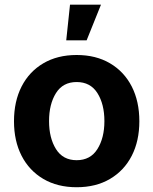

<svg xmlns="http://www.w3.org/2000/svg" viewBox="-20 -787 653 818"><path d="M306.6 10.7Q224.6 10.7 164.6 -24.7Q104.5 -60.1 72 -123.3Q39.6 -186.5 39.6 -270.5Q39.6 -355 72 -418.5Q104.5 -481.9 164.6 -517.3Q224.6 -552.7 306.6 -552.7Q388.7 -552.7 448.7 -517.3Q508.8 -481.9 541.3 -418.5Q573.7 -355 573.7 -270.5Q573.7 -186.5 541.3 -123.3Q508.8 -60.1 448.7 -24.7Q388.7 10.7 306.6 10.7ZM306.6 -104.5Q365.2 -104.5 395 -151.9Q424.8 -199.2 424.8 -271Q424.8 -343.3 395 -390.4Q365.2 -437.5 306.6 -437.5Q248 -437.5 218.5 -390.4Q189 -343.3 189 -271Q189 -199.2 218.5 -151.9Q248 -104.5 306.6 -104.5ZM262.2 -615.2 278.3 -767.1H410.2L349.1 -615.2Z"/></svg>

Font: Inter-Bold
Style: Bold
Weight: 700
Designer: Rasmus Andersson
Foundry: rsms
Version: Version 4.000;git-a52131595